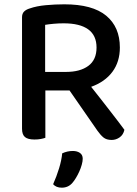

<svg xmlns="http://www.w3.org/2000/svg" viewBox="-20 -640 634 889"><path d="M190 -2Q182 1 169 3.5Q156 6 140 6Q109 6 95.5 -5.5Q82 -17 82 -44V-560Q82 -577 91.5 -586.5Q101 -596 118 -601Q149 -612 192 -616Q235 -620 278 -620Q408 -620 471.5 -567.5Q535 -515 535 -420Q535 -354 500.5 -307.5Q466 -261 402 -238Q426 -208 449 -178.5Q472 -149 492.5 -122.5Q513 -96 529.5 -74.5Q546 -53 556 -39Q551 -16 534 -4Q517 8 497 8Q473 8 459 -3.5Q445 -15 431 -35L302 -221H190ZM286 -307Q351 -307 389 -335Q427 -363 427 -420Q427 -476 388.5 -504Q350 -532 275 -532Q252 -532 229.5 -530Q207 -528 189 -525V-307ZM315 207Q296 229 266 229Q240 229 226 213Q242 177 253.5 139.5Q265 102 268 70Q292 59 317 59Q337 59 350 68Q363 77 363 95Q363 107 358.5 123Q354 139 347 154.5Q340 170 331.5 184Q323 198 315 207Z"/></svg>

Font: Baloo Bhai 2 Medium
Style: Regular
Weight: 500
Designer: Supriya Tembe, Noopur Datye and Ek Type
Foundry: Ek Type
Version: Version 1.640;PS 1.000;hotconv 16.6.51;makeotf.lib2.5.65220;